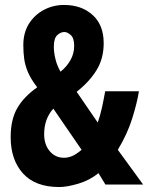

<svg xmlns="http://www.w3.org/2000/svg" viewBox="-20 -837 597 774"><path d="M238 -817Q309 -817 353.5 -776.5Q398 -736 398 -663Q398 -600 368.5 -553Q339 -506 289 -467L374 -343Q384 -371 391 -403Q398 -435 404 -469H540Q533 -424 513.5 -361Q494 -298 455 -233L557 -93H405L377 -139Q341 -110 295.5 -96.5Q250 -83 219 -83Q122 -83 72.5 -138Q23 -193 23 -284Q23 -355 49.5 -401Q76 -447 130 -485Q104 -519 92.5 -546.5Q81 -574 77.5 -600Q74 -626 74 -655Q74 -705 96.5 -741Q119 -777 156.5 -797Q194 -817 238 -817ZM239 -708Q225 -708 211 -695.5Q197 -683 197 -648Q197 -626 203.5 -599Q210 -572 224 -548Q249 -568 264 -594.5Q279 -621 279 -652Q279 -683 265.5 -695.5Q252 -708 239 -708ZM195 -399Q158 -358 158 -296Q158 -254 180.5 -227.5Q203 -201 238 -201Q254 -201 270 -207.5Q286 -214 309 -233Z"/></svg>

Font: Noto Sans Kannada UI ExtraCondensed
Style: Bold
Weight: 700
Width: 2
Designer: Jelle Bosma - Monotype Design Team
Foundry: Monotype Imaging Inc.
Version: Version 2.005; ttfautohint (v1.8.4.7-5d5b)